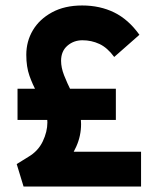

<svg xmlns="http://www.w3.org/2000/svg" viewBox="-20 -681 563 701"><path d="M76 -481Q76 -530 100 -570.5Q124 -611 170 -636Q216 -661 280 -661Q345 -661 397 -635.5Q449 -610 489 -554L397 -473Q372 -507 343 -520.5Q314 -534 281 -534Q249 -534 226 -514Q203 -494 203 -459Q203 -434 214 -406Q225 -378 239.5 -349Q254 -320 265 -289.5Q276 -259 276 -228Q276 -185 258.5 -146Q241 -107 214.5 -78.5Q188 -50 162 -38L149 -127H495V0H66L41 -82L83 -108Q119 -129 136 -164.5Q153 -200 153 -234Q153 -265 141 -292Q129 -319 114 -345.5Q99 -372 87.5 -404.5Q76 -437 76 -481ZM403 -243H44V-357H403Z"/></svg>

Font: Gabarito SemiBold
Style: Regular
Weight: 600
Designer: Leandro Assis / Alvaro Franca / Felipe Casaprima
Foundry: Naipe Foundry
Version: Version 1.000